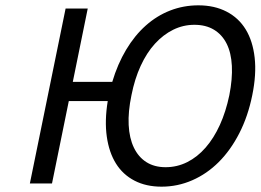

<svg xmlns="http://www.w3.org/2000/svg" viewBox="-20 -688 977 720"><path d="M586 12Q528 12 484.5 -10.5Q441 -33 415 -74.5Q389 -116 380.5 -175.5Q372 -235 384 -309H238L175 0H92L226 -656H309L253 -381H401Q421 -448 453 -501.5Q485 -555 526.5 -592Q568 -629 618 -648.5Q668 -668 724 -668Q784 -668 829.5 -644.5Q875 -621 901.5 -577.5Q928 -534 935 -471.5Q942 -409 926 -331Q910 -252 877.5 -188.5Q845 -125 800.5 -80.5Q756 -36 701 -12Q646 12 586 12ZM601 -61Q644 -61 682 -80Q720 -99 751 -134.5Q782 -170 804.5 -219.5Q827 -269 840 -331Q852 -392 849.5 -441Q847 -490 830 -524Q813 -558 782.5 -576.5Q752 -595 709 -595Q667 -595 629.5 -576.5Q592 -558 561 -524Q530 -490 507.5 -441Q485 -392 473 -331Q460 -269 462.5 -219.5Q465 -170 482 -134.5Q499 -99 529 -80Q559 -61 601 -61Z"/></svg>

Font: mr_Source Sans Pro
Style: Italic
Weight: 400
Italic angle: -11°
Designer: Paul D. Hunt
Foundry: Adobe Systems Incorporated
Version: Version 1.036;July 10, 2024;FontCreator 11.5.0.2430 64-bit